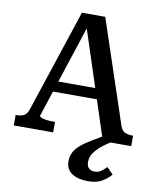

<svg xmlns="http://www.w3.org/2000/svg" viewBox="-101 -795 927 1119"><g transform="rotate(10 362.5 -235.5)"><path d="M196 -297H478L487 -234H184ZM569 -45 598 -7Q548 24 522.5 48.5Q497 73 487.5 93Q478 113 478 134Q478 159 490.5 171Q503 183 524 183Q548 183 565.5 170Q583 157 594 144L632 182Q608 210 576.5 227.5Q545 245 494 245Q438 245 401.5 221.5Q365 198 365 149Q365 121 376.5 98Q388 75 412.5 53.5Q437 32 476 8.5Q515 -15 569 -45ZM710 0H542L323 -669L345 -660L156 -82Q156 -77 167 -72Q178 -67 196 -64.5Q214 -62 236 -62H248V0H15V-62H21Q48 -62 65.5 -72Q83 -82 93 -115L292 -716H430L633 -108Q643 -79 660.5 -70.5Q678 -62 705 -62H710Z"/></g></svg>

Font: Roboto Serif 20pt Medium
Style: Regular
Weight: 500
Version: Version 1.008